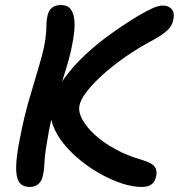

<svg xmlns="http://www.w3.org/2000/svg" viewBox="-20 -730 709 761"><path d="M541 11Q507 11 466 -2Q425 -15 382 -38.5Q339 -62 300.5 -93Q262 -124 233 -159.5Q204 -195 190 -233Q176 -271 184 -307Q192 -353 221.5 -399.5Q251 -446 297 -492.5Q343 -539 402 -583Q461 -627 529 -668Q563 -688 586 -698Q609 -708 626 -708Q648 -708 660.5 -694Q673 -680 667 -652Q663 -629 644.5 -611Q626 -593 588 -572Q526 -539 474 -502.5Q422 -466 383.5 -430.5Q345 -395 322 -364.5Q299 -334 295 -312Q290 -287 306 -257Q322 -227 355 -196.5Q388 -166 436 -139.5Q484 -113 543 -96Q581 -85 592.5 -70Q604 -55 599 -32Q595 -11 581.5 0Q568 11 541 11ZM99 11Q69 11 56 -8Q43 -27 44 -70.5Q45 -114 60 -187Q75 -265 95 -334Q115 -403 131.5 -457.5Q148 -512 155 -546Q161 -578 162.5 -597.5Q164 -617 164 -632.5Q164 -648 168 -666Q172 -688 185.5 -699Q199 -710 221 -710Q247 -710 259 -695Q271 -680 274 -655.5Q277 -631 274 -603.5Q271 -576 266 -552Q258 -509 240.5 -453Q223 -397 204.5 -335Q186 -273 174 -212Q166 -168 162 -141Q158 -114 157 -97Q156 -80 155 -66Q154 -52 150 -34Q146 -13 132.5 -1Q119 11 99 11Z"/></svg>

Font: Shantell Sans Medium
Style: Italic
Weight: 500
Italic angle: -11°
Designer: Stephen Nixon, Anya Danilova, Shantell Martin
Foundry: Arrow Type
Version: Version 1.011;[c5ecc13dd]